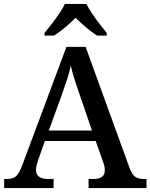

<svg xmlns="http://www.w3.org/2000/svg" viewBox="-20 -951 761 971"><path d="M1 0V-46H18Q46 -46 62 -60.5Q78 -75 95 -122L316 -714H413L634 -105Q646 -70 662.5 -58Q679 -46 706 -46H721V0H428V-46H456Q481 -46 495.5 -56.5Q510 -67 510 -91Q510 -100 508 -110Q506 -120 502 -130L464 -238H207L172 -139Q168 -127 165 -114Q162 -101 162 -91Q162 -68 178 -57Q194 -46 221 -46H251V0ZM227 -291H445L386 -463Q372 -503 359 -543Q346 -583 338 -619Q331 -584 319 -548.5Q307 -513 292 -470ZM205 -784Q221 -803 241 -829Q261 -855 279.5 -882Q298 -909 308 -931H417Q428 -909 446 -882Q464 -855 484.5 -829Q505 -803 520 -784V-771H471Q454 -782 434 -797.5Q414 -813 395.5 -829.5Q377 -846 362 -861Q340 -838 310 -813Q280 -788 254 -771H205Z"/></svg>

Font: Noto Naskh Arabic Medium
Style: Regular
Weight: 500
Designer: Monotype Design Team, David Williams, Mohamad Dakak and Nizar Qandah
Foundry: Monotype Imaging Inc.
Version: Version 2.016